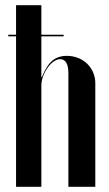

<svg xmlns="http://www.w3.org/2000/svg" viewBox="-20 -719 420 739"><path d="M141.2 -422 139.2 -422.2V-452.2V-699H41.8V0H139.2V-389.5Q139.2 -407 145.8 -424.9Q152.2 -442.8 162.6 -457.5Q173 -472.2 185.9 -481.8Q198.8 -491.2 211.5 -491.2Q227 -491.2 235.1 -477.9Q243.2 -464.5 243.2 -437.2V0H346.8V-399.8Q346.8 -421.5 338.2 -440.8Q329.8 -460 315.1 -474.1Q300.5 -488.2 280.2 -496.1Q260 -504 237.2 -504Q202.8 -504 180.4 -484.6Q158 -465.2 141.2 -422ZM11.8 -579.2H225V-585.2H11.8Z"/></svg>

Font: Moniqa Black
Style: Regular
Weight: 900
Designer: Rajesh Rajput
Foundry: Rajesh Rajput
Version: Version 1.000